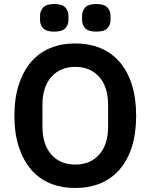

<svg xmlns="http://www.w3.org/2000/svg" viewBox="-20 -927 752 959"><path d="M356 12Q287 12 231 -11Q175 -34 135.5 -80Q96 -126 74 -193Q52 -260 52 -349Q52 -437 74 -504.5Q96 -572 135.5 -618Q175 -664 231 -687Q287 -710 356 -710Q425 -710 481 -687Q537 -664 577 -618Q617 -572 638.5 -504.5Q660 -437 660 -349Q660 -260 638.5 -193Q617 -126 577 -80Q537 -34 481 -11Q425 12 356 12ZM356 -105Q431 -105 475.5 -155Q520 -205 520 -295V-403Q520 -493 475.5 -543Q431 -593 356 -593Q281 -593 236.5 -543Q192 -493 192 -403V-295Q192 -205 236.5 -155Q281 -105 356 -105ZM251 -769Q212 -769 196 -785.5Q180 -802 180 -827V-848Q180 -873 196 -890Q212 -907 251 -907Q290 -907 306 -890Q322 -873 322 -848V-827Q322 -802 306 -785.5Q290 -769 251 -769ZM461 -769Q422 -769 406 -785.5Q390 -802 390 -827V-848Q390 -873 406 -890Q422 -907 461 -907Q500 -907 516 -890Q532 -873 532 -848V-827Q532 -802 516 -785.5Q500 -769 461 -769Z"/></svg>

Font: IBM Plex Sans Devanagari SemiBold
Style: Regular
Weight: 600
Designer: Mike Abbink, Paul van der Laan, Pieter van Rosmalen, Erin McLaughlin
Foundry: Bold Monday
Version: Version 1.1